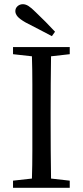

<svg xmlns="http://www.w3.org/2000/svg" viewBox="-20 -894 395 914"><path d="M242 -743 227 -722Q195 -739 164 -755Q133 -771 102 -787Q74 -803 63.5 -815.5Q53 -828 53 -841Q53 -855 63.5 -864.5Q74 -874 89 -874Q102 -874 115.5 -865.5Q129 -857 150 -836Q174 -813 197 -790Q220 -767 242 -743ZM42 -636V-670H312V-636L223 -626Q222 -563 221.5 -494.5Q221 -426 221 -359V-312Q221 -246 221.5 -177Q222 -108 223 -44L312 -34V0H42V-34L132 -44Q134 -108 134 -176.5Q134 -245 134 -312V-359Q134 -425 134 -493.5Q134 -562 132 -626Z"/></svg>

Font: Source Serif 4 Subhead
Style: Regular
Weight: 400
Designer: Frank Grießhammer
Foundry: Adobe Systems Incorporated
Version: Version 4.004;hotconv 1.0.117;makeotfexe 2.5.65602